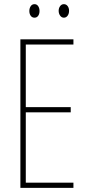

<svg xmlns="http://www.w3.org/2000/svg" viewBox="-20 -903 421 923"><path d="M333 0H78V-714H333V-689H104V-388H320V-363H104V-25H333ZM121 -850Q121 -863 127.5 -873Q134 -883 146 -883Q157 -883 163.5 -873.5Q170 -864 170 -850Q170 -836 163.5 -827Q157 -818 146 -818Q134 -818 127.5 -827.5Q121 -837 121 -850ZM262 -851Q262 -864 269 -873.5Q276 -883 287 -883Q298 -883 305 -874Q312 -865 312 -851Q312 -837 305 -827.5Q298 -818 287 -818Q276 -818 269 -828Q262 -838 262 -851Z"/></svg>

Font: Noto Sans Sinhala UI ExtraCondensed Thin
Style: Regular
Weight: 100
Width: 2
Designer: Jelle Bosma - Monotype Design Team
Foundry: Monotype Imaging Inc.
Version: Version 2.006; ttfautohint (v1.8.4.7-5d5b)